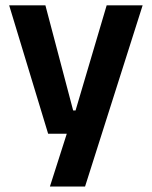

<svg xmlns="http://www.w3.org/2000/svg" viewBox="-20 -510 555 702"><path d="M316 -106 247.5 -76.5 370 -490.5H501.5L291 172H162.5L239.5 -69L299 -21H156L13.5 -490.5H146L247.5 -106Z"/></svg>

Font: Anek Bangla SemiBold
Style: Regular
Weight: 600
Designer: Sulekha Rajkumar (Bangla), Yesha Goshar (Latin)
Foundry: Ek Type
Version: Version 1.003